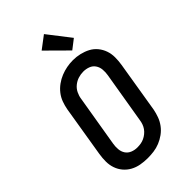

<svg xmlns="http://www.w3.org/2000/svg" viewBox="-292 -1081 1184 1184"><g transform="rotate(-45 300.0 -489.0)"><path d="M255 8Q224 8 194 2.5Q164 -3 138.5 -17Q113 -31 94.5 -53Q76 -75 66.5 -102.5Q57 -130 57 -160.5Q57 -191 62 -222L117 -557Q122 -584 131.5 -610Q141 -636 158.5 -658.5Q176 -681 199.5 -698Q223 -715 249 -725.5Q275 -736 301.5 -741Q328 -746 355 -746Q386 -746 415.5 -739Q445 -732 470.5 -718.5Q496 -705 514.5 -682.5Q533 -660 542.5 -632.5Q552 -605 552 -574.5Q552 -544 547 -513L492 -178Q487 -152 477.5 -126Q468 -100 451 -77Q434 -54 410.5 -37Q387 -20 361 -9.5Q335 1 308 4.5Q281 8 255 8ZM256 -84Q272 -84 287 -86.5Q302 -89 316 -95.5Q330 -102 343 -112.5Q356 -123 365 -136Q374 -149 379 -163.5Q384 -178 386 -193L442 -528Q446 -551 444 -574.5Q442 -598 429.5 -616.5Q417 -635 395.5 -643Q374 -651 351 -651Q328 -651 306 -644Q284 -637 265.5 -622Q247 -607 236.5 -585.5Q226 -564 223 -542L167 -207Q163 -184 165 -160.5Q167 -137 179 -119Q191 -101 212 -92.5Q233 -84 256 -84ZM395 -791 261 -924 343 -986 457 -839Z"/></g></svg>

Font: Iosevka Curly Slab SmBdEx
Style: Italic
Weight: 600
Width: 7
Italic angle: -9°
Monospace: yes
Designer: Belleve Invis
Foundry: Belleve Invis
Version: Version 11.1.0; ttfautohint (v1.8.3)